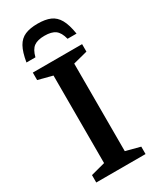

<svg xmlns="http://www.w3.org/2000/svg" viewBox="-229 -987 871 1056"><g transform="rotate(-30 206.5 -459.0)"><path d="M363 -47V0H50V-47L140.5 -71V-627L50 -650.5V-698H363V-650.5L272 -627V-71ZM206.5 -841.5Q162 -841.5 138.8 -824.5Q115.5 -807.5 104.5 -763.5H47.5Q57.5 -824 76.2 -857.5Q95 -891 126.8 -904.5Q158.5 -918 206.5 -918Q255 -918 286.5 -904.5Q318 -891 337 -857.5Q356 -824 365.5 -763.5H308.5Q297.5 -807.5 274.2 -824.5Q251 -841.5 206.5 -841.5Z"/></g></svg>

Font: Newsreader 9pt Medium
Style: Regular
Weight: 500
Designer: Hugues Gentile
Foundry: Production Type
Version: Version 1.003